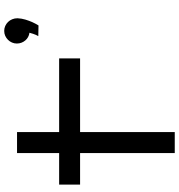

<svg xmlns="http://www.w3.org/2000/svg" viewBox="11 -862 851 913"><g transform="rotate(-90 436.5 -405.5)"><path d="M265.1 0H165V-450.2H15.1V-549.8H165V-750H265.1V-549.8H615.2V-450.2H265.1ZM806.2 -748Q805.2 -728 799.8 -710.2Q794.4 -692.4 788.1 -678.2Q780.8 -662.1 772 -647.9L721.2 -648.9Q724.1 -653.8 727.1 -660.2Q731.9 -670.9 737.3 -690.9Q726.1 -692.4 716.8 -697.5Q707.5 -702.6 700.7 -710.7Q693.8 -718.8 689.9 -729Q686 -739.3 686 -751Q686 -763.2 690.7 -773.9Q695.3 -784.7 703.6 -793Q711.9 -801.3 722.7 -806.2Q733.4 -811 746.1 -811Q758.3 -811 769.3 -806.2Q780.3 -801.3 788.6 -792.7Q796.9 -784.2 801.5 -772.7Q806.2 -761.2 806.2 -748Z"/></g></svg>

Font: Bruno Ace
Style: Regular
Weight: 400
Designer: Astigmatic (AOETI)
Foundry: Astigmatic (AOETI)
Version: Version 1.000